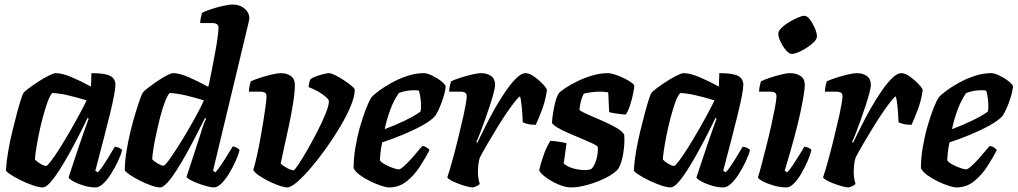

<svg xmlns="http://www.w3.org/2000/svg" viewBox="-20 -820 4452 840"><path d="M167 0Q151 0 124.5 -9Q98 -18 71.5 -31Q45 -44 26 -56.5Q7 -69 6 -75Q8 -112 15.5 -156Q23 -200 33.5 -243.5Q44 -287 54 -324.5Q64 -362 72 -386Q80 -410 83 -414Q89 -421 107.5 -435Q126 -449 149.5 -464Q173 -479 194 -489.5Q215 -500 224 -500Q252 -500 294.5 -482Q337 -464 378 -441L380 -500Q441 -500 463 -487.5Q485 -475 485 -449Q485 -419 461 -321Q437 -223 397 -73L408 -66Q418 -76 431.5 -96Q445 -116 458.5 -138.5Q472 -161 482 -178Q491 -178 501.5 -173Q512 -168 514 -163Q509 -142 496 -114.5Q483 -87 466.5 -60.5Q450 -34 432 -17Q414 0 398 0Q373 0 346.5 -8Q320 -16 301 -26.5Q282 -37 280 -44L329 -191Q340 -223 351 -254Q362 -285 368 -301L363 -304Q347 -270 326 -229Q305 -188 282.5 -147.5Q260 -107 238.5 -73.5Q217 -40 198.5 -20Q180 0 167 0ZM182 -94Q187 -94 204 -116.5Q221 -139 243 -174Q265 -209 288 -249Q311 -289 330 -324.5Q349 -360 359 -381Q312 -395 275.5 -403.5Q239 -412 209 -413Q198 -402 187.5 -372.5Q177 -343 167 -305.5Q157 -268 149.5 -230.5Q142 -193 137.5 -163.5Q133 -134 133 -122Q142 -112 157.5 -103Q173 -94 182 -94Z M680 0Q665 0 640 -9Q615 -18 589.5 -31Q564 -44 546 -56.5Q528 -69 526 -75Q526 -112 533 -156Q540 -200 550.5 -243.5Q561 -287 572.5 -324.5Q584 -362 592.5 -386Q601 -410 604 -414Q609 -421 627 -435Q645 -449 667 -464Q689 -479 708.5 -489.5Q728 -500 738 -500Q765 -500 807.5 -481.5Q850 -463 891 -440Q894 -450 899 -475Q904 -500 910.5 -533Q917 -566 923 -599.5Q929 -633 932.5 -660Q936 -687 936 -699Q936 -719 909 -719H856Q856 -731 859 -744Q862 -757 864 -764Q877 -771 902.5 -779.5Q928 -788 954.5 -794Q981 -800 999 -800Q1030 -800 1050.5 -782Q1071 -764 1071 -738Q1071 -735 1066.5 -716.5Q1062 -698 1056 -673L912 -73L922 -66Q932 -76 946 -96.5Q960 -117 974 -140Q988 -163 998 -179Q1007 -179 1016.5 -173.5Q1026 -168 1028 -163Q1023 -142 1010.5 -114.5Q998 -87 982 -60.5Q966 -34 948.5 -17Q931 0 916 0Q905 0 886 -5Q867 -10 847 -17.5Q827 -25 812.5 -33Q798 -41 796 -46L857 -233Q864 -257 871 -276Q878 -295 882 -301L877 -304Q860 -270 839 -229Q818 -188 795.5 -147.5Q773 -107 751.5 -73.5Q730 -40 711.5 -20Q693 0 680 0ZM695 -95Q701 -95 717.5 -117.5Q734 -140 756.5 -175Q779 -210 802 -249.5Q825 -289 844 -324.5Q863 -360 872 -381Q826 -395 789 -403.5Q752 -412 722 -413Q712 -402 701 -373Q690 -344 680.5 -306.5Q671 -269 663 -231.5Q655 -194 650.5 -165Q646 -136 646 -123Q655 -113 671 -104Q687 -95 695 -95Z M1237 0Q1225 0 1204 -7Q1183 -14 1159.5 -25.5Q1136 -37 1116 -50Q1096 -63 1088 -76Q1095 -99 1103 -134.5Q1111 -170 1118.5 -210Q1126 -250 1132 -288.5Q1138 -327 1142 -356Q1146 -385 1146 -399Q1146 -409 1139.5 -414Q1133 -419 1117 -419H1069Q1069 -431 1072 -444Q1075 -457 1077 -464Q1091 -471 1117 -479.5Q1143 -488 1169 -494Q1195 -500 1208 -500Q1235 -500 1252.5 -487.5Q1270 -475 1270 -449Q1270 -417 1262.5 -369.5Q1255 -322 1244 -270.5Q1233 -219 1223 -174.5Q1213 -130 1208 -104Q1223 -91 1239 -83Q1255 -75 1265 -75Q1270 -77 1287 -102.5Q1304 -128 1326 -166.5Q1348 -205 1369.5 -247Q1391 -289 1405 -324Q1419 -359 1419 -377Q1419 -384 1405.5 -396Q1392 -408 1372 -419.5Q1352 -431 1330 -439Q1330 -445 1333 -458Q1336 -471 1339 -474Q1346 -480 1362.5 -486Q1379 -492 1395.5 -496Q1412 -500 1419 -500Q1428 -500 1446.5 -491Q1465 -482 1484.5 -469Q1504 -456 1518 -444.5Q1532 -433 1532 -427Q1532 -398 1514.5 -356Q1497 -314 1468.5 -266Q1440 -218 1406.5 -171Q1373 -124 1340 -85.5Q1307 -47 1279.5 -23.5Q1252 0 1237 0Z M1682 0Q1671 0 1649 -7Q1627 -14 1602 -26Q1577 -38 1556 -53Q1535 -68 1527 -84Q1527 -128 1535 -175.5Q1543 -223 1555.5 -266.5Q1568 -310 1581 -343.5Q1594 -377 1605 -394Q1614 -405 1637.5 -422.5Q1661 -440 1693.5 -458Q1726 -476 1762.5 -488Q1799 -500 1834 -500Q1849 -500 1871.5 -489Q1894 -478 1911.5 -464Q1929 -450 1930 -441Q1926 -408 1911.5 -370Q1897 -332 1884 -313Q1867 -293 1828 -271.5Q1789 -250 1742 -230.5Q1695 -211 1652 -197Q1646 -168 1644.5 -150.5Q1643 -133 1642 -119Q1647 -110 1664.5 -100.5Q1682 -91 1699.5 -85Q1717 -79 1724 -79Q1732 -79 1748 -93.5Q1764 -108 1781 -127Q1798 -146 1811 -162Q1824 -178 1828 -181Q1837 -181 1847 -174.5Q1857 -168 1859 -163Q1842 -130 1817.5 -92Q1793 -54 1759.5 -27Q1726 0 1682 0ZM1663 -255Q1709 -272 1751.5 -292.5Q1794 -313 1820 -332Q1821 -337 1821.5 -343Q1822 -349 1822 -354Q1822 -390 1813 -423Q1806 -425 1800 -425Q1794 -425 1788 -425Q1756 -425 1725 -413Q1703 -382 1687.5 -340Q1672 -298 1663 -255Z M2048 0Q2038 0 2020 -5Q2002 -10 1983.5 -17Q1965 -24 1952 -31.5Q1939 -39 1937 -44Q1947 -74 1960 -121Q1973 -168 1985.5 -220Q1998 -272 2008 -315Q2014 -343 2018 -366.5Q2022 -390 2022 -399Q2022 -409 2015.5 -414Q2009 -419 1993 -419H1945Q1945 -431 1948 -444Q1951 -457 1953 -464Q1967 -471 1993 -479.5Q2019 -488 2045 -494Q2071 -500 2084 -500Q2111 -500 2128.5 -487.5Q2146 -475 2146 -449Q2146 -437 2139 -411Q2132 -385 2121.5 -353Q2111 -321 2099.5 -289Q2088 -257 2078.5 -233Q2069 -209 2064 -199L2068 -195Q2085 -230 2105.5 -271Q2126 -312 2149 -352Q2172 -392 2195.5 -425.5Q2219 -459 2240.5 -479.5Q2262 -500 2279 -500Q2296 -500 2317 -485Q2338 -470 2354.5 -452.5Q2371 -435 2373 -426Q2366 -379 2351.5 -340.5Q2337 -302 2324 -274Q2301 -274 2287 -278Q2273 -282 2267 -285Q2266 -320 2262.5 -354Q2259 -388 2255 -398Q2250 -397 2235 -378.5Q2220 -360 2199 -329.5Q2178 -299 2156 -263Q2134 -227 2113.5 -192Q2093 -157 2079 -130Q2075 -117 2073 -100.5Q2071 -84 2071 -67Q2071 -41 2079 -15Q2074 -10 2064.5 -5.5Q2055 -1 2048 0Z M2479 0Q2453 0 2422 -13.5Q2391 -27 2367 -45Q2343 -63 2339 -75Q2345 -102 2354 -129Q2363 -156 2372.5 -176Q2382 -196 2388 -204Q2395 -204 2410.5 -202Q2426 -200 2440.5 -197.5Q2455 -195 2459 -193Q2456 -179 2453 -153.5Q2450 -128 2446 -105Q2461 -91 2487 -83.5Q2513 -76 2539 -76Q2555 -76 2566 -80Q2576 -88 2583.5 -106Q2591 -124 2594 -144Q2597 -164 2595 -178Q2592 -183 2573 -192Q2554 -201 2526.5 -212.5Q2499 -224 2471 -236Q2443 -248 2422 -260Q2401 -272 2395 -282Q2395 -294 2398.5 -318.5Q2402 -343 2408.5 -370Q2415 -397 2426 -414Q2434 -422 2456 -436.5Q2478 -451 2508 -465.5Q2538 -480 2572.5 -490Q2607 -500 2641 -500Q2651 -500 2670 -494Q2689 -488 2708.5 -478.5Q2728 -469 2741.5 -459.5Q2755 -450 2755 -444Q2755 -436 2750 -411Q2745 -386 2736.5 -359.5Q2728 -333 2718 -319Q2709 -319 2693 -321Q2677 -323 2662.5 -325.5Q2648 -328 2645 -330Q2644 -352 2643 -374.5Q2642 -397 2641 -416Q2624 -419 2605 -419Q2584 -419 2563.5 -416Q2543 -413 2534 -410Q2519 -383 2515 -339Q2526 -330 2555 -317.5Q2584 -305 2617.5 -290.5Q2651 -276 2677.5 -260.5Q2704 -245 2711 -230Q2714 -192 2706.5 -147.5Q2699 -103 2684 -80Q2665 -59 2627.5 -40.5Q2590 -22 2549.5 -11Q2509 0 2479 0Z M2914 0Q2898 0 2871.5 -9Q2845 -18 2818.5 -31Q2792 -44 2773 -56.5Q2754 -69 2753 -75Q2755 -112 2762.5 -156Q2770 -200 2780.5 -243.5Q2791 -287 2801 -324.5Q2811 -362 2819 -386Q2827 -410 2830 -414Q2836 -421 2854.5 -435Q2873 -449 2896.5 -464Q2920 -479 2941 -489.5Q2962 -500 2971 -500Q2999 -500 3041.5 -482Q3084 -464 3125 -441L3127 -500Q3188 -500 3210 -487.5Q3232 -475 3232 -449Q3232 -419 3208 -321Q3184 -223 3144 -73L3155 -66Q3165 -76 3178.5 -96Q3192 -116 3205.5 -138.5Q3219 -161 3229 -178Q3238 -178 3248.5 -173Q3259 -168 3261 -163Q3256 -142 3243 -114.5Q3230 -87 3213.5 -60.5Q3197 -34 3179 -17Q3161 0 3145 0Q3120 0 3093.5 -8Q3067 -16 3048 -26.5Q3029 -37 3027 -44L3076 -191Q3087 -223 3098 -254Q3109 -285 3115 -301L3110 -304Q3094 -270 3073 -229Q3052 -188 3029.5 -147.5Q3007 -107 2985.5 -73.5Q2964 -40 2945.5 -20Q2927 0 2914 0ZM2929 -94Q2934 -94 2951 -116.5Q2968 -139 2990 -174Q3012 -209 3035 -249Q3058 -289 3077 -324.5Q3096 -360 3106 -381Q3059 -395 3022.5 -403.5Q2986 -412 2956 -413Q2945 -402 2934.5 -372.5Q2924 -343 2914 -305.5Q2904 -268 2896.5 -230.5Q2889 -193 2884.5 -163.5Q2880 -134 2880 -122Q2889 -112 2904.5 -103Q2920 -94 2929 -94Z M3422 0Q3394 0 3366 -8Q3338 -16 3318 -26.5Q3298 -37 3296 -44Q3302 -62 3311.5 -98.5Q3321 -135 3332.5 -180Q3344 -225 3354 -270Q3364 -315 3370.5 -349.5Q3377 -384 3377 -399Q3377 -409 3371 -414Q3365 -419 3348 -419H3301Q3301 -431 3304 -444Q3307 -457 3309 -464Q3322 -471 3347.5 -479.5Q3373 -488 3397.5 -494Q3422 -500 3435 -500Q3464 -500 3482.5 -487.5Q3501 -475 3501 -449Q3501 -419 3481.5 -327Q3462 -235 3413 -73L3424 -66Q3434 -76 3447.5 -96Q3461 -116 3475 -138.5Q3489 -161 3499 -178Q3508 -178 3518 -173Q3528 -168 3530 -163Q3525 -142 3513 -114.5Q3501 -87 3485.5 -60.5Q3470 -34 3453 -17Q3436 0 3422 0ZM3444 -584Q3433 -584 3419 -600Q3405 -616 3395 -637Q3385 -658 3385 -673Q3385 -684 3398.5 -697.5Q3412 -711 3432 -723Q3452 -735 3470.5 -743Q3489 -751 3499 -751Q3511 -751 3523.5 -734.5Q3536 -718 3545 -697Q3554 -676 3554 -661Q3554 -649 3541 -636Q3528 -623 3509.5 -611Q3491 -599 3473 -591.5Q3455 -584 3444 -584Z M3692 0Q3682 0 3664 -5Q3646 -10 3627.5 -17Q3609 -24 3596 -31.5Q3583 -39 3581 -44Q3591 -74 3604 -121Q3617 -168 3629.5 -220Q3642 -272 3652 -315Q3658 -343 3662 -366.5Q3666 -390 3666 -399Q3666 -409 3659.5 -414Q3653 -419 3637 -419H3589Q3589 -431 3592 -444Q3595 -457 3597 -464Q3611 -471 3637 -479.5Q3663 -488 3689 -494Q3715 -500 3728 -500Q3755 -500 3772.5 -487.5Q3790 -475 3790 -449Q3790 -437 3783 -411Q3776 -385 3765.5 -353Q3755 -321 3743.5 -289Q3732 -257 3722.5 -233Q3713 -209 3708 -199L3712 -195Q3729 -230 3749.5 -271Q3770 -312 3793 -352Q3816 -392 3839.5 -425.5Q3863 -459 3884.5 -479.5Q3906 -500 3923 -500Q3940 -500 3961 -485Q3982 -470 3998.5 -452.5Q4015 -435 4017 -426Q4010 -379 3995.5 -340.5Q3981 -302 3968 -274Q3945 -274 3931 -278Q3917 -282 3911 -285Q3910 -320 3906.5 -354Q3903 -388 3899 -398Q3894 -397 3879 -378.5Q3864 -360 3843 -329.5Q3822 -299 3800 -263Q3778 -227 3757.5 -192Q3737 -157 3723 -130Q3719 -117 3717 -100.5Q3715 -84 3715 -67Q3715 -41 3723 -15Q3718 -10 3708.5 -5.5Q3699 -1 3692 0Z M4164 0Q4153 0 4131 -7Q4109 -14 4084 -26Q4059 -38 4038 -53Q4017 -68 4009 -84Q4009 -128 4017 -175.5Q4025 -223 4037.5 -266.5Q4050 -310 4063 -343.5Q4076 -377 4087 -394Q4096 -405 4119.5 -422.5Q4143 -440 4175.5 -458Q4208 -476 4244.5 -488Q4281 -500 4316 -500Q4331 -500 4353.5 -489Q4376 -478 4393.5 -464Q4411 -450 4412 -441Q4408 -408 4393.5 -370Q4379 -332 4366 -313Q4349 -293 4310 -271.5Q4271 -250 4224 -230.5Q4177 -211 4134 -197Q4128 -168 4126.5 -150.5Q4125 -133 4124 -119Q4129 -110 4146.5 -100.5Q4164 -91 4181.5 -85Q4199 -79 4206 -79Q4214 -79 4230 -93.5Q4246 -108 4263 -127Q4280 -146 4293 -162Q4306 -178 4310 -181Q4319 -181 4329 -174.5Q4339 -168 4341 -163Q4324 -130 4299.5 -92Q4275 -54 4241.5 -27Q4208 0 4164 0ZM4145 -255Q4191 -272 4233.5 -292.5Q4276 -313 4302 -332Q4303 -337 4303.5 -343Q4304 -349 4304 -354Q4304 -390 4295 -423Q4288 -425 4282 -425Q4276 -425 4270 -425Q4238 -425 4207 -413Q4185 -382 4169.5 -340Q4154 -298 4145 -255Z"/></svg>

Font: Texturina 72pt 72pt ExtraBold
Style: Italic
Weight: 800
Italic angle: -11°
Designer: Guillermo Torres Carreño
Foundry: Omnibus-Type
Version: Version 1.002; ttfautohint (v1.8.3)